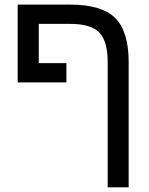

<svg xmlns="http://www.w3.org/2000/svg" viewBox="-20 -619 640 827"><path d="M283.2 -599.1Q418 -599.1 476.1 -541.5Q534.2 -483.9 534.2 -351.1V188H443.8V-352.1Q443.8 -440.9 408 -478.5Q372.1 -516.1 282.2 -516.1H147V-347.2H266.1V-264.2H56.2V-599.1Z"/></svg>

Font: Courier New
Style: Regular
Weight: 400
Designer: Steve Matteson
Foundry: Ascender Corporation
Version: Version 2.00.3